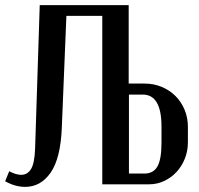

<svg xmlns="http://www.w3.org/2000/svg" viewBox="-25 -720 778 749"><path d="M477 -394H539Q575 -394 606 -381Q637 -368 659.5 -345.5Q682 -323 695 -292Q708 -261 708 -225V-165Q708 -131 696 -101Q684 -71 663.5 -49Q643 -27 615.5 -14Q588 -1 557 -1H374V-658H234L216 -219Q211 -102 172.5 -46.5Q134 9 73 9Q34 9 -5 -13L11 -52Q37 -38 58 -38Q82 -38 96 -60.5Q110 -83 112 -142L130 -700H477ZM605 -226Q605 -351 532 -351H478V-43H539Q573 -43 589 -70.5Q605 -98 605 -164Z"/></svg>

Font: Moniqa Paragraph
Style: Bold
Weight: 700
Designer: Rajesh Rajput
Foundry: Rajesh Rajput
Version: Version 1.000